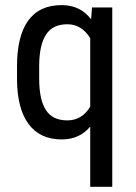

<svg xmlns="http://www.w3.org/2000/svg" viewBox="-20 -531 528 744"><path d="M131.8 -276.9V-227.1Q131.8 -144 158.2 -104Q184.1 -64.5 240.7 -64.5Q297.9 -64.5 329.6 -117.7V-383.3Q295.9 -437 241.2 -437Q184.6 -437 158.7 -397.5Q132.3 -357.4 131.8 -276.9ZM45.9 -222.2V-273.4Q45.9 -390.6 88.9 -450.7Q132.3 -511.2 219.2 -511.2Q291.5 -511.2 333 -456.1L336.4 -500V-502H338.4H413.6H415V-500V190.9V192.9H413.6H331.1H329.6V190.9V-40.5Q288.6 9.3 218.8 9.3Q135.3 9.3 90.8 -50.3Q46.9 -109.4 45.9 -222.2Z"/></svg>

Font: MAUL Condensed
Style: Condensed Regular
Weight: 400
Designer: MAUL
Version: Version 1.0; 2020; ttfautohint (v1.8.3)